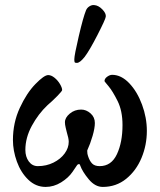

<svg xmlns="http://www.w3.org/2000/svg" viewBox="-20 -723 631 757"><path d="M31 -171Q31 -239 58 -297.5Q85 -356 119.5 -391.5Q154 -427 170 -427Q182 -427 195 -416.5Q208 -406 216.5 -391.5Q225 -377 225 -368Q225 -364 207 -345.5Q189 -327 167 -308Q131 -274 105.5 -227Q80 -180 80 -132Q80 -105 93.5 -86.5Q107 -68 129 -68Q163 -68 191 -82Q219 -96 235 -118Q251 -140 251 -164Q251 -177 243 -203Q242 -207 239 -219.5Q236 -232 236 -241Q236 -259 255 -275Q274 -291 300 -291Q320 -291 337 -276Q354 -261 354 -238Q354 -218 345 -187Q336 -156 324 -130V-126Q324 -116 327 -108Q333 -89 343 -78.5Q353 -68 373 -68Q419 -68 441 -115Q463 -162 463 -230Q463 -286 443.5 -325Q424 -364 408 -383Q392 -402 392 -403Q392 -413 402.5 -420.5Q413 -428 422 -428Q458 -428 489.5 -395Q521 -362 540 -310.5Q559 -259 559 -207Q559 -151 538 -100.5Q517 -50 477.5 -18Q438 14 385 14Q355 14 330 -16Q305 -46 296 -71Q295 -76 291 -76Q287 -76 284 -72Q282 -69 266 -45.5Q250 -22 221 -4Q192 14 160 14Q121 14 91.5 -14.5Q62 -43 46.5 -86Q31 -129 31 -171ZM273 -489Q273 -505 290.5 -580Q308 -655 319 -682Q323 -692 332.5 -698Q342 -704 351 -703Q368 -702 383.5 -686Q399 -670 397 -657Q396 -647 364.5 -585.5Q333 -524 314 -499Q295 -475 283 -475Q276 -475 274.5 -477.5Q273 -480 273 -489Z"/></svg>

Font: EB Garamond SemiBold
Style: Regular
Weight: 600
Designer: Georg Duffner and Octavio Pardo
Foundry: Georg Duffner
Version: Version 1.000